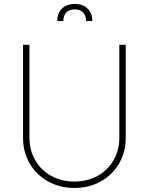

<svg xmlns="http://www.w3.org/2000/svg" viewBox="-20 -932 747 964"><path d="M611.3 -707V-239.3Q611.3 -168.5 577.9 -111.1Q544.4 -53.7 485.6 -21Q426.8 11.7 353.5 11.7Q280.3 11.7 221.4 -21Q162.6 -53.7 129.2 -111.1Q95.7 -168.5 95.7 -239.3V-707H127.9V-240.2Q127.9 -177.7 157 -127.4Q186 -77.1 237.5 -48.8Q289.1 -20.5 353.5 -20.5Q418 -20.5 469.5 -48.8Q521 -77.1 550 -127.4Q579.1 -177.7 579.1 -240.2V-707ZM355.5 -912.1Q396.5 -912.1 419.9 -888.9Q443.4 -865.7 443.4 -826.2H412.1Q412.1 -853.5 397.5 -869.1Q382.8 -884.8 355.5 -884.8Q327.1 -884.8 312.5 -869.1Q297.9 -853.5 297.9 -826.2H267.6Q267.6 -865.7 291 -888.9Q314.5 -912.1 355.5 -912.1Z"/></svg>

Font: Pretendard Thin
Style: Regular
Weight: 100
Designer: Base glyphs from Inter by Rasmus Andersson; Hangeul glyphs from Noto Sans CJK(Source Han Sans) by Jang Soo-young and Kan
Foundry: Kil Hyung-jin
Version: Version 1.309